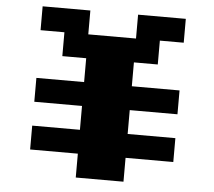

<svg xmlns="http://www.w3.org/2000/svg" viewBox="-58 -814 1116 1002"><g transform="rotate(5 500.0 -312.5)"><path d="M125 -750H375V-625H625V-750H875V-625H750V-500H625V-375H875V-250H625V-125H875V0H625V125H375V0H125V-125H375V-250H125V-375H375V-500H250V-625H125Z"/></g></svg>

Font: Dogica
Style: Bold
Weight: 700
Monospace: yes
Designer: Roberto Mocci
Version: Version 001.000